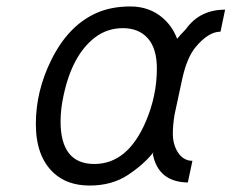

<svg xmlns="http://www.w3.org/2000/svg" viewBox="-20 -554 709 588"><path d="M165.5 -182.1Q165.5 -51.8 269 -51.8Q370.6 -51.8 426.3 -181.2Q460.4 -260.7 460.4 -343.8Q460.4 -405.8 432.6 -436.8Q404.8 -467.8 356.4 -467.8Q308.1 -467.8 270.5 -439Q201.2 -385.7 174.8 -262.2Q165.5 -220.2 165.5 -182.1ZM555.2 4.9Q465.3 3.4 448.2 -81.1L449.7 -87.4Q419.9 -49.8 371.1 -17.8Q322.3 14.2 254.6 14.2Q187 14.2 145.5 -23.4Q89.8 -73.7 89.8 -174.3Q89.8 -274.9 136.7 -369.6Q188.5 -475.1 274.4 -513.7Q319.8 -534.2 379.4 -534.2Q439 -534.2 480 -497.6Q508.3 -472.7 522.5 -435.1Q529.8 -444.8 549.3 -464.8Q591.8 -524.4 669.4 -524.4L655.3 -457Q618.2 -457 578.6 -409.2Q552.7 -377.4 538.6 -314.5L514.6 -203.1Q509.3 -170.9 509.3 -144Q509.3 -117.2 520 -95.7Q537.6 -61.5 569.3 -61.5Z"/></svg>

Font: Tuffy
Style: Italic
Weight: 400
Italic angle: -12°
Designer: Thatcher Ulrich, Karoly Barta and Michael Everson
Version: Version 001.271